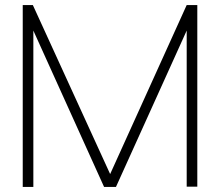

<svg xmlns="http://www.w3.org/2000/svg" viewBox="-20 -740 871 760"><path d="M70 0V-720H110L416 -51L719 -720H761V-1H719V-619L439 0H392L112 -619V0Z"/></svg>

Font: Manrope ExtraLight
Style: Regular
Weight: 200
Designer: Mikhail Sharanda
Foundry: Mikhail Sharanda
Version: Version 4.505